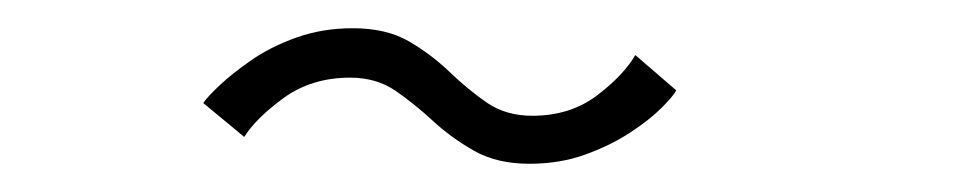

<svg xmlns="http://www.w3.org/2000/svg" viewBox="-20 -453 690 136"><path d="M355 -337Q332 -337 315.8 -346.2Q299.5 -355.5 286.5 -367.5Q273.5 -379.5 260 -388.8Q246.5 -398 228 -398Q201 -398 181.2 -383.8Q161.5 -369.5 153 -356L124 -380Q126.5 -384 135.5 -392.5Q144.5 -401 158.2 -410.5Q172 -420 190.2 -426.5Q208.5 -433 230 -433Q253.5 -433 269.5 -423.8Q285.5 -414.5 298.5 -402Q311.5 -389.5 325 -380.2Q338.5 -371 357 -371Q384 -371 403 -385.5Q422 -400 430 -414L459 -389Q457 -385 448.5 -376.5Q440 -368 426.2 -359Q412.5 -350 394.5 -343.5Q376.5 -337 355 -337Z"/></svg>

Font: Trispace Thin Thin
Style: Regular
Weight: 250
Version: Version 1.210